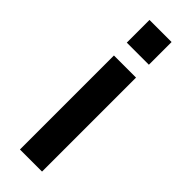

<svg xmlns="http://www.w3.org/2000/svg" viewBox="-222 -648 676 676"><g transform="rotate(45 115.5 -310.5)"><path d="M60 12V-456H170V12ZM60 -520V-633H170V-520Z"/></g></svg>

Font: Pixelify Sans Medium
Style: Regular
Weight: 500
Designer: Stefie Justprince
Foundry: Typecalism Foundryline
Version: Version 1.000;February 13, 2025;FontCreator 15.0.0.3015 64-b